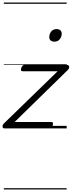

<svg xmlns="http://www.w3.org/2000/svg" viewBox="-30 -1011 565 1512"><path d="M8 0Q-10 0 -10 -14Q-10 -28 0 -38L424 -450H148Q139 -450 136 -456Q133 -462 137 -475Q141 -487 147.5 -493.5Q154 -500 163 -500H497Q507 -500 511.5 -493.5Q516 -487 514.5 -478Q513 -469 504 -460L85 -50H375Q384 -50 386.5 -44Q389 -38 385 -23Q382 -12 375.5 -6Q369 0 359 0ZM399 -683Q381 -683 369.5 -692Q358 -701 358 -719Q358 -743 373 -762.5Q388 -782 416 -782Q433 -782 444.5 -773Q456 -764 456 -745Q456 -722 441 -702.5Q426 -683 399 -683ZM0 471H495V481H0ZM0 -20H495V0H0ZM0 -505H495V-500H0ZM0 -991H495V-981H0Z"/></svg>

Font: Playwrite IE Guides
Style: Regular
Weight: 400
Designer: Veronika Burian, José Scaglione
Foundry: TypeTogether
Version: Version 1.003